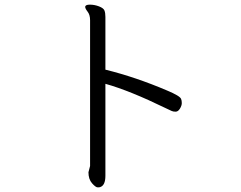

<svg xmlns="http://www.w3.org/2000/svg" viewBox="-20 -746 1040 827"><path d="M361 -4 368 -31V-659Q368 -682 357.5 -695.5Q347 -709 347 -716Q347 -726 367 -726Q387 -726 406.5 -718.5Q426 -711 430 -700.5Q434 -690 434 -673V-446Q564 -414 700 -356Q755 -333 760 -320Q763 -313 763 -302Q763 -291 755 -278Q747 -265 736.5 -265Q726 -265 719.5 -268Q713 -271 694 -280Q538 -356 434 -385V11Q434 53 411 60Q409 61 400.5 61Q392 61 376.5 43.5Q361 26 361 -4Z"/></svg>

Font: LXGW Bright TC
Style: Regular
Weight: 400
Designer: Christian Thalmann (Catharsis Fonts)
Foundry: LXGW / Christian Thalmann (Catharsis Fonts) / Fontworks Inc.
Version: Version 5.501